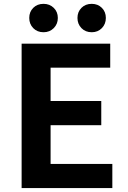

<svg xmlns="http://www.w3.org/2000/svg" viewBox="-20 -964 654 984"><path d="M90.8 0V-740.2H544.9V-617.2H239.3V-446.3H499V-322.3H239.3V-124H555.7V0ZM203.1 -798.8Q170.9 -798.8 150.4 -819.8Q129.9 -840.8 129.9 -872.1Q129.9 -903.3 150.4 -923.8Q170.9 -944.3 203.1 -944.3Q234.4 -944.3 255.4 -923.8Q276.4 -903.3 276.4 -872.1Q276.4 -840.8 255.4 -819.8Q234.4 -798.8 203.1 -798.8ZM450.2 -798.8Q418 -798.8 397.5 -819.8Q377 -840.8 377 -872.1Q377 -903.3 397.5 -923.8Q418 -944.3 450.2 -944.3Q481.4 -944.3 502 -923.8Q522.5 -903.3 522.5 -872.1Q522.5 -840.8 502 -819.8Q481.4 -798.8 450.2 -798.8Z"/></svg>

Font: Nasu
Style: Bold
Weight: 700
Designer: Ryoko NISHIZUKA (kana &amp; ideographs); Paul D. Hunt (Latin, Greek &amp; Cyrillic); Wenlong ZHANG (bopomofo); Sandoll C
Version: Version 2014.1215